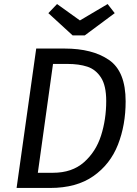

<svg xmlns="http://www.w3.org/2000/svg" viewBox="-20 -929 679 949"><path d="M601 -428Q601 -311 563 -214Q525 -117 441.5 -58.5Q358 0 228 0H62L159 -689H300Q437 -689 519 -632.5Q601 -576 601 -428ZM242 -613 167 -75H242Q336 -75 395 -127Q454 -179 479.5 -259Q505 -339 505 -430Q505 -506 479 -546Q453 -586 411.5 -599.5Q370 -613 314 -613ZM547 -864 399 -754H339L219 -864L262 -909L375 -828L512 -909Z"/></svg>

Font: Fira Sans
Style: Italic
Weight: 400
Italic angle: -8°
Designer: bBox Type GmbH & Carrois Corporate GbR & Edenspiekermann AG
Foundry: bBox Type GmbH & Carrois Corporate GbR & Edenspiekermann AG
Version: Version 4.301